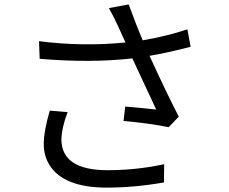

<svg xmlns="http://www.w3.org/2000/svg" viewBox="-20 -814 1040 872"><path d="M206.1 -311.5 287.1 -304.7Q260.7 -236.3 258.8 -179.7Q260.7 -42 465.8 -41Q593.8 -41 711.9 -65.4H713.9L714.8 -66.4H717.8L718.8 -67.4H722.7L723.6 -68.4H725.6L724.6 14.6Q589.8 38.1 464.8 38.1Q268.6 38.1 204.1 -65.4Q178.7 -107.4 178.7 -160.2Q178.7 -217.8 206.1 -311.5ZM831.1 -680.7 845.7 -601.6Q732.4 -572.3 659.2 -560.5Q736.3 -391.6 792 -284.2L746.1 -236.3Q661.1 -253.9 541 -264.6L548.8 -330.1Q571.3 -328.1 634.8 -322.3Q675.8 -317.4 689.5 -316.4Q585 -539.1 581.1 -548.8Q392.6 -527.3 160.2 -546.9L157.2 -627Q356.4 -601.6 549.8 -621.1L516.6 -694.3Q496.1 -739.3 474.6 -777.3L564.5 -793.9Q602.5 -690.4 627.9 -630.9Q736.3 -649.4 831.1 -680.7Z"/></svg>

Font: Taipei Sans TC Beta
Style: Regular
Weight: 400
Designer: JT Foundry
Foundry: JT Foundry
Version: Version 1.000